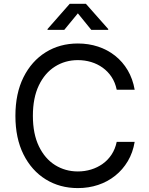

<svg xmlns="http://www.w3.org/2000/svg" viewBox="-20 -962 770 992"><path d="M382.3 9.8Q289.1 9.8 216.1 -35.4Q143.1 -80.6 101.3 -164.3Q59.6 -248 59.6 -363.3Q59.6 -479 101.3 -562.7Q143.1 -646.5 216.1 -691.9Q289.1 -737.3 382.3 -737.3Q437.5 -737.3 486.6 -721.2Q535.6 -705.1 574.7 -674.1Q613.8 -643.1 639.9 -598.9Q666 -554.7 675.8 -498.5H583Q575.2 -536.1 556.4 -564.5Q537.6 -592.8 510.5 -612.3Q483.4 -631.8 450.7 -641.6Q418 -651.4 382.3 -651.4Q316.9 -651.4 264.2 -618.2Q211.4 -585 180.7 -520.8Q149.9 -456.5 149.9 -363.3Q149.9 -270.5 180.9 -206.3Q211.9 -142.1 264.6 -109.1Q317.4 -76.2 382.3 -76.2Q418 -76.2 450.7 -86.2Q483.4 -96.2 510.5 -115.5Q537.6 -134.8 556.4 -163.3Q575.2 -191.9 583 -229H675.8Q666.5 -173.3 640.4 -129.4Q614.3 -85.4 575.2 -54.2Q536.1 -22.9 487.1 -6.6Q438 9.8 382.3 9.8ZM312 -807.6H225.6V-812L340.3 -942.4H423.8L539.1 -812V-807.6H451.7L382.3 -893.1Z"/></svg>

Font: Inter Variable
Style: Regular
Weight: 400
Designer: Rasmus Andersson
Foundry: rsms
Version: Version 4.001;git-9221beed3